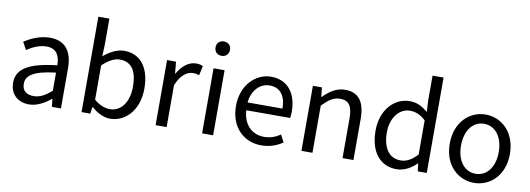

<svg xmlns="http://www.w3.org/2000/svg" viewBox="-61 -1181 4356 1578"><g transform="rotate(10 2117.0 -391.5)"><path d="M217 13C284 13 345 -22 397 -65H400L408 0H483V-334C483 -469 428 -557 295 -557C207 -557 131 -518 82 -486L117 -423C160 -452 217 -481 280 -481C369 -481 392 -414 392 -344C161 -318 59 -259 59 -141C59 -43 126 13 217 13ZM243 -61C189 -61 147 -85 147 -147C147 -217 209 -262 392 -283V-132C339 -85 295 -61 243 -61Z M894 13C1018 13 1130 -94 1130 -280C1130 -448 1054 -557 914 -557C853 -557 793 -523 743 -481L747 -578V-796H655V0H728L736 -56H740C787 -13 844 13 894 13ZM879 -64C843 -64 794 -78 747 -120V-406C798 -454 846 -480 891 -480C995 -480 1035 -400 1035 -279C1035 -145 969 -64 879 -64Z M1273 0H1365V-349C1401 -441 1456 -475 1501 -475C1524 -475 1536 -472 1554 -466L1571 -545C1554 -554 1537 -557 1513 -557C1453 -557 1397 -513 1359 -444H1357L1348 -543H1273Z M1661 0H1753V-543H1661ZM1707 -655C1743 -655 1768 -679 1768 -716C1768 -751 1743 -775 1707 -775C1671 -775 1647 -751 1647 -716C1647 -679 1671 -655 1707 -655Z M2156 13C2229 13 2287 -11 2334 -42L2302 -103C2261 -76 2219 -60 2166 -60C2063 -60 1992 -134 1986 -250H2352C2354 -264 2356 -282 2356 -302C2356 -457 2278 -557 2139 -557C2015 -557 1896 -448 1896 -271C1896 -92 2011 13 2156 13ZM1985 -315C1996 -423 2064 -484 2141 -484C2226 -484 2276 -425 2276 -315Z M2490 0H2582V-394C2636 -449 2674 -477 2730 -477C2802 -477 2833 -434 2833 -332V0H2924V-344C2924 -482 2872 -557 2758 -557C2684 -557 2627 -516 2576 -464H2574L2565 -543H2490Z M3285 13C3350 13 3408 -22 3450 -64H3453L3461 0H3536V-796H3444V-587L3449 -494C3401 -533 3360 -557 3296 -557C3172 -557 3061 -447 3061 -271C3061 -90 3149 13 3285 13ZM3305 -64C3210 -64 3155 -141 3155 -272C3155 -396 3225 -480 3312 -480C3357 -480 3399 -464 3444 -423V-138C3399 -88 3355 -64 3305 -64Z M3931 13C4064 13 4182 -91 4182 -271C4182 -452 4064 -557 3931 -557C3798 -557 3680 -452 3680 -271C3680 -91 3798 13 3931 13ZM3931 -63C3837 -63 3774 -146 3774 -271C3774 -396 3837 -480 3931 -480C4025 -480 4089 -396 4089 -271C4089 -146 4025 -63 3931 -63Z"/></g></svg>

Font: Noto Sans HK
Style: Regular
Weight: 400
Designer: Ryoko NISHIZUKA 西塚涼子 (kana, bopomofo & ideographs); Paul D. Hunt (Latin, Greek & Cyrillic); Sandoll Communications 산돌커뮤니
Foundry: Adobe
Version: Version 2.004;hotconv 1.0.118;makeotfexe 2.5.65603